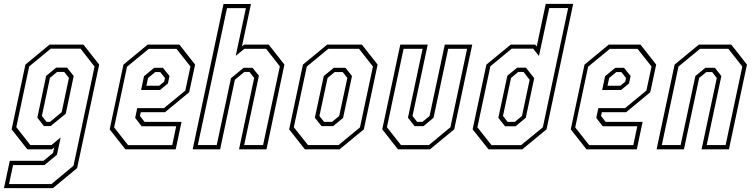

<svg xmlns="http://www.w3.org/2000/svg" viewBox="-48 -770 3883 990"><path d="M-27.5 200 2.5 59H176.5L225.5 18.5L231.5 -10L219.5 0H93L12 -103L83 -437L207.5 -540H382L463.5 -437L349.5 97L225 200ZM-1.5 179H217.5L331 84.5L439.5 -426.5L367.5 -519H213.5L102.5 -427.5L36 -114.5L108.5 -22H217L265 -61.5L245.5 28L181.5 81H19.5ZM178.5 -120 144.5 -163.5 190 -378.5 241.5 -421.5H297.5L332 -378L291 -183.5L213 -120ZM192 -141.5H209.5L270 -191.5L307.5 -368.5L283 -399H246.5L209.5 -368.5L168 -172Z M877 -540 958 -437 927.5 -294.5 803 -191.5H678L673.5 -172L697.5 -141.5H888L858 0H598.5L517.5 -103L588.5 -437L713.5 -540ZM862 -518H719L607 -426L540.5 -113L612.5 -21.5H840L860.5 -119H682.5L649 -162L659.5 -212.5H797.5L907.5 -303L934 -427ZM792 -420.5 826 -378 818 -340 777 -306H679.5L694.5 -377L747 -420.5ZM778 -398.5H752.5L715.5 -368L707 -328H773L798.5 -349L802.5 -368Z M945.5 0 1104.5 -749.5H1246L1199.5 -530.5L1211 -540H1337.5L1418.5 -437L1326 0H1184.5L1262.5 -368L1238.5 -399H1211.5L1163 -358.5L1087 0ZM972 -22H1069.5L1143 -367L1208.5 -420.5H1254L1287 -379.5L1211 -22H1308.5L1395 -428L1324 -518.5H1212L1167.5 -482L1220 -728H1122.5Z M1524 0 1443 -103 1514 -437 1639 -540H1818L1899 -437L1828 -103L1703 0ZM1540 -22H1697.5L1808 -113L1875 -427L1803 -518.5H1645L1534 -427L1467 -114ZM1610 -119.5 1575.5 -163 1621.5 -378 1673 -420.5H1733L1767 -378L1721 -162L1669.5 -119.5ZM1623 -141.5H1664L1701 -172L1743 -368L1719 -398.5H1678L1641 -368L1599 -172Z M2004 0 1923 -103 2016 -540H2157.5L2079 -172L2103 -141.5H2130L2167 -172L2245.5 -540H2387L2294 -103L2169 0ZM2019.5 -22H2163.5L2274.5 -114L2360.5 -518.5H2263L2187.5 -163L2135.5 -119.5H2090L2055.5 -163L2131 -518.5H2033L1947 -114Z M2645 0H2471L2389 -103L2460 -437L2585.5 -540H2711.5L2719.5 -530.5L2766 -750H2907.5L2770 -103ZM2638.5 -21.5 2751 -113.5 2881.5 -728.5H2784L2731 -481.5L2701 -519H2590.5L2480.5 -428.5L2413.5 -113.5L2486.5 -21.5ZM2610.5 -119H2556L2521.5 -162.5L2568 -379.5L2618.5 -421H2664L2706.5 -366.5L2663 -162.5ZM2606.5 -141.5 2643.5 -172 2683 -358.5 2651.5 -399H2624L2587 -368L2545.5 -172L2569.5 -141.5Z M3254.5 -540 3335.5 -437 3305 -294.5 3180.5 -191.5H3055.5L3051 -172L3075 -141.5H3265.5L3235.5 0H2976L2895 -103L2966 -437L3091 -540ZM3239.5 -518H3096.5L2984.5 -426L2918 -113L2990 -21.5H3217.5L3238 -119H3060L3026.5 -162L3037 -212.5H3175L3285 -303L3311.5 -427ZM3169.5 -420.5 3203.5 -378 3195.5 -340 3154.5 -306H3057L3072 -377L3124.5 -420.5ZM3155.5 -398.5H3130L3093 -368L3084.5 -328H3150.5L3176 -349L3180 -368Z M3337.5 0 3430.5 -437 3555.5 -540H3722.5L3803.5 -437L3710.5 0H3569.5L3648 -368L3624 -398.5H3594L3557 -368L3478.5 0ZM3364.5 -22H3461.5L3537.5 -378L3589 -420.5H3638L3671.5 -378L3596 -22H3693.5L3779.5 -427L3707.5 -518.5H3561.5L3450.5 -427Z"/></svg>

Font: Tourney Condensed ExtraLight
Style: Italic
Weight: 200
Width: 3
Italic angle: -12°
Designer: Tyler Finck
Foundry: Etcetera Type Co
Version: Version 1.010; ttfautohint (v1.8.3)